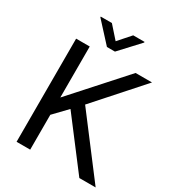

<svg xmlns="http://www.w3.org/2000/svg" viewBox="-210 -1022 1047 1146"><g transform="rotate(30 313.5 -449.0)"><path d="M82.5 0ZM263.2 -330.6 176.3 -240.2V0H82.5V-710.9H176.3V-359.4L492.2 -710.9H605.5L325.7 -397L627.4 0H515.1ZM294.4 -815.4 367.7 -898.4H445.8V-893.6L321.8 -759.8H266.6L144 -893.6V-898.4H220.7Z"/></g></svg>

Font: Roboto
Style: Regular
Weight: 400
Designer: Google
Version: Version 2.134; 2016; ttfautohint (v1.6)